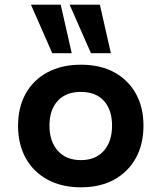

<svg xmlns="http://www.w3.org/2000/svg" viewBox="-20 -789 689 819"><path d="M325 10Q243 10 182.5 -23Q122 -56 89.5 -115Q57 -174 57 -252Q57 -331 89.5 -389.5Q122 -448 182.5 -480.5Q243 -513 325 -513Q408 -513 467.5 -480.5Q527 -448 559.5 -389.5Q592 -331 592 -253Q592 -174 559.5 -115Q527 -56 467.5 -23Q408 10 325 10ZM325 -106Q388 -106 423 -146Q458 -186 458 -253Q458 -320 423.5 -358.5Q389 -397 325 -397Q261 -397 226 -358.5Q191 -320 191 -253Q191 -186 226.5 -146Q262 -106 325 -106ZM368 -562 277 -769H406L453 -562ZM203 -562 112 -769H239L286 -562Z"/></svg>

Font: Nunito Sans 6pt
Style: Bold
Weight: 700
Version: Version 3.101;gftools[0.9.27]